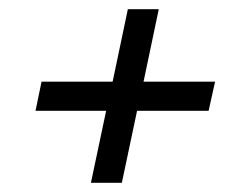

<svg xmlns="http://www.w3.org/2000/svg" viewBox="-20 -461 545 416"><path d="M177 -65 210 -221H57L70 -284H224L257 -441H324L291 -284H446L432 -221H277L244 -65Z"/></svg>

Font: Saira SemiCondensed
Style: Italic
Weight: 400
Width: 4
Italic angle: -12°
Designer: Hector Gatti with collaboration of the Omnibus-Type team
Foundry: Omnibus-Type
Version: Version 1.101